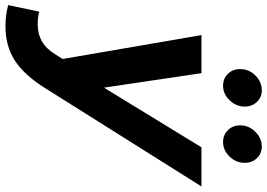

<svg xmlns="http://www.w3.org/2000/svg" viewBox="-218 -626 1001 720"><g transform="rotate(90 283.0 -266.5)"><path d="M21.9 214Q0 214 -19.7 211.3Q-39.4 208.6 -57.4 203.9L-32.7 87.1Q-23.3 90.1 -11 91.6Q1.2 93.1 16 93.1Q50.9 93.1 78.6 77.2Q106.3 61.4 126.7 27.9L144.7 -0.3L55.1 -521H197.9L252.2 -155.4L475.9 -521H622.7L254.5 64.4Q204.7 144.3 150.2 179.1Q95.8 214 21.9 214ZM244.9 -602Q218 -602 200.3 -620.2Q182.6 -638.4 182.6 -666Q182.6 -699.2 206.4 -723.2Q230.2 -747.2 262.3 -747.2Q288.3 -747.2 305.7 -728.9Q323.2 -710.5 323.2 -683.2Q323.2 -650.7 299.5 -626.4Q275.9 -602 244.9 -602ZM455.8 -602Q429.9 -602 411.7 -620.2Q393.5 -638.4 393.5 -666Q393.5 -698.5 417.5 -722.8Q441.5 -747.2 473.4 -747.2Q499.3 -747.2 516.7 -728.9Q534.1 -710.5 534.1 -683.2Q534.1 -650.7 510.7 -626.4Q487.2 -602 455.8 -602Z"/></g></svg>

Font: Red Hat Display
Style: Italic
Weight: 300
Italic angle: -12°
Designer: Pentagram, MCKL
Foundry: Pentagram, MCKL
Version: Version 1.023